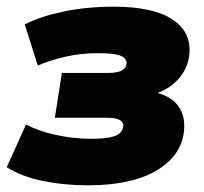

<svg xmlns="http://www.w3.org/2000/svg" viewBox="-20 -542 611 574"><path d="M243 12Q171 12 108 -1Q45 -14 0 -42L58 -170Q92 -151 145.5 -139Q199 -127 253 -127Q298 -127 321 -134.5Q344 -142 348 -161Q354 -190 299 -190H144L165 -324H305Q353 -324 358 -349Q361 -365 343.5 -374Q326 -383 273 -383Q221 -383 175.5 -372.5Q130 -362 93 -346L54 -469Q101 -493 170 -507.5Q239 -522 320 -522Q441 -522 498.5 -482Q556 -442 545 -371Q539 -335 514.5 -307Q490 -279 451 -264Q498 -251 517 -219Q536 -187 529 -142Q518 -72 444 -30Q370 12 243 12Z"/></svg>

Font: Winston Black
Style: Italic
Weight: 900
Italic angle: -9°
Designer: Original fonts by Vernon Adams / Changes by Cristiano Sobral
Foundry: VOriginal fonts by Vernon Adams / Changes by Cristiano Sobral
Version: Version 2.503;July 17, 2020;FontCreator 13.0.0.2655 64-bit